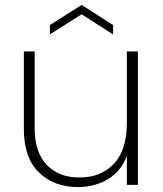

<svg xmlns="http://www.w3.org/2000/svg" viewBox="-20 -752 663 781"><path d="M541 -543V0H496V-118Q473 -56 419.5 -23.5Q366 9 297 9Q200 9 138.5 -50.5Q77 -110 77 -227V-543H121V-230Q121 -133 170 -81.5Q219 -30 303 -30Q391 -30 443.5 -86Q496 -142 496 -252V-543ZM312 -694 183 -612V-650L312 -732L440 -650V-612Z"/></svg>

Font: Fz Poppins ExtLt
Style: Regular
Weight: 200
Designer: Ninad Kale (Devanagari), Jonny Pinhorn (Latin)
Foundry: Indian Type Foundry
Version: Vit hóa bi Vntype.Com & FontZin.Com